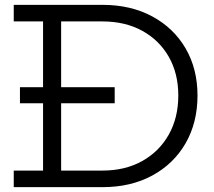

<svg xmlns="http://www.w3.org/2000/svg" viewBox="-20 -772 882 792"><path d="M453.1 -412.4V-345.9H62.3V-412.4ZM334.4 0V-68.4H402.6Q496.5 -68.4 566.8 -107.8Q637.2 -147.2 676.4 -217.1Q715.5 -286.9 715.5 -378.2Q715.5 -468.5 676.4 -537.4Q637.2 -606.3 566.8 -644.9Q496.5 -683.6 402.6 -683.6H334.8V-752H402.6Q519.9 -752 608.2 -704.2Q696.6 -656.5 745.7 -572.2Q794.7 -488 794.7 -378Q794.7 -266.5 745.7 -181.2Q696.6 -96 608.2 -48Q519.9 0 402.6 0ZM36.7 0V-68.4H157.6V-683.6H36.7V-752H360.5V-683.6H232.2V-68.4H360.5V0Z"/></svg>

Font: Hepta Slab ExtraLight
Style: Regular
Weight: 200
Designer: Michael LaGattuta
Foundry: Michael LaGattuta
Version: Version 1.100